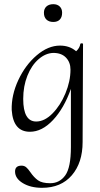

<svg xmlns="http://www.w3.org/2000/svg" viewBox="-20 -617 478 918"><path d="M377 -406 375 62Q375 161 323.5 221Q272 281 181 281Q126 281 89 258.5Q52 236 52 203Q52 175 83 175Q96 175 105 182.5Q114 190 125 206Q142 231 161.5 245Q181 259 220 259Q265 259 292 221.5Q319 184 319 86V-192Q286 -99 233.5 -43Q181 13 123 13Q43 13 36 -91Q34 -162 67.5 -234Q101 -306 155.5 -352.5Q210 -399 267 -399Q313 -399 344 -372Q361 -387 364 -407Q365 -410 371 -410Q377 -410 377 -406ZM235 -364Q198 -363 164.5 -334Q131 -305 111 -255Q91 -205 91 -144Q91 -36 153 -36Q193 -36 231 -74.5Q269 -113 293 -171Q317 -229 317 -284Q317 -319 295.5 -341.5Q274 -364 235 -364ZM190 -556Q190 -575 202 -586Q214 -597 235 -597Q254 -597 265.5 -586Q277 -575 277 -556Q277 -535 266 -523.5Q255 -512 235 -512Q214 -512 202 -523.5Q190 -535 190 -556Z"/></svg>

Font: Cormorant Upright
Style: Regular
Weight: 400
Designer: Christian Thalmann (Catharsis Fonts)
Foundry: Catharsis Fonts
Version: Version 3.302